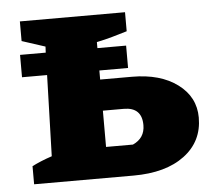

<svg xmlns="http://www.w3.org/2000/svg" viewBox="-44 -586 694 633"><g transform="rotate(-5 303.0 -269.5)"><path d="M44 0V-60Q58 -67 73.5 -73.5Q89 -80 110 -87L118 -355H35V-429H120L121 -449L44 -474V-539H392V-476Q365 -468 342.5 -461.5Q320 -455 291 -449V-429H386V-355H291V-325H396Q490 -325 547 -282.5Q604 -240 604 -172Q604 -93 542 -46.5Q480 0 373 0ZM291 -102H380Q420 -120 420 -163Q420 -222 360 -222H291Z"/></g></svg>

Font: Piazzolla SC ExtraBold
Style: Regular
Weight: 800
Designer: Juan Pablo del Peral
Foundry: Huerta Tipografica
Version: Version 1.330